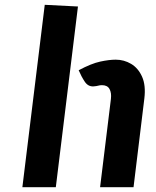

<svg xmlns="http://www.w3.org/2000/svg" viewBox="-20 -778 648 798"><path d="M73 0 166 -758 304 -751 212 0ZM396 0 441 -367Q444 -392 435.2 -408Q426.5 -424 404 -424Q395 -424 388.5 -422Q382 -420 369 -419Q346.5 -417.5 332.5 -438.2Q318.5 -459 307 -486Q359.5 -514 396.5 -522Q433.5 -530 461 -530Q495.5 -530 525 -512.5Q554.5 -495 570.5 -459.2Q586.5 -423.5 580 -369L535 0Z"/></svg>

Font: Expletus Sans
Style: Bold Italic
Weight: 700
Italic angle: -7°
Version: Version 7.500